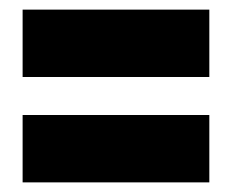

<svg xmlns="http://www.w3.org/2000/svg" viewBox="-20 -531 482 399"><path d="M27 -371V-511H415V-371ZM27 -152V-292H415V-152Z"/></svg>

Font: Fira Sans Extra Condensed Black
Style: Regular
Weight: 900
Width: 1
Designer: Carrois Corporate & Edenspiekermann AG
Foundry: Carrois Corporate GbR & Edenspiekermann AG
Version: Version 4.203